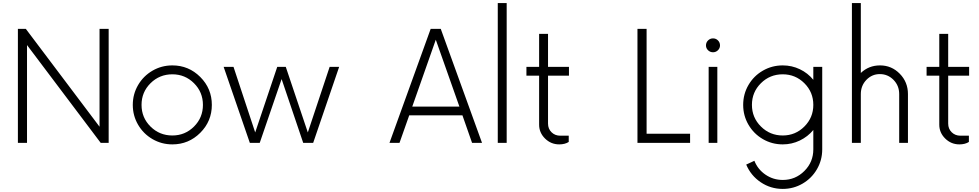

<svg xmlns="http://www.w3.org/2000/svg" viewBox="-20 -940 6441 1263"><path d="M634.8 -750H694.8V0H642.6L157.7 -643.6V0H97.7V-750H149.9L634.8 -106.4Z M1113.8 9.8Q1043 9.8 983.2 -24.9Q923.3 -59.6 888.4 -119.4Q853.5 -179.2 853.5 -250Q853.5 -320.8 888.4 -380.6Q923.3 -440.4 983.2 -475.1Q1043 -509.8 1113.8 -509.8Q1221.2 -509.8 1297.4 -433.6Q1373.5 -357.4 1373.5 -250Q1373.5 -142.6 1297.4 -66.4Q1221.2 9.8 1113.8 9.8ZM1113.8 -48.8Q1197.3 -48.8 1256.1 -107.4Q1314.9 -166 1314.9 -250Q1314.9 -334 1256.1 -392.6Q1197.3 -451.2 1113.8 -451.2Q1029.3 -451.2 970.2 -392.6Q911.1 -334 911.1 -250Q911.1 -166 970.2 -107.4Q1029.3 -48.8 1113.8 -48.8Z M2148.4 -500H2210.9L2040 0H1974.6L1832.5 -419.9L1688.5 0H1623.5L1451.2 -500H1516.1L1658.7 -68.8L1803.7 -500H1859.9L2004.9 -68.8Z M3085.4 0 3022 -181.2H2671.9L2607.9 0H2542L2813 -750H2879.4L3150.9 0ZM2691.9 -238.8H3002L2846.7 -678.7Z M3254.4 0V-919.9H3313V0Z M3722.7 -442.4H3585V-127.4Q3585 -92.3 3608.2 -69.8Q3631.3 -47.4 3665 -47.4H3721.2V-6.3Q3696.3 9.8 3658.7 9.8Q3604.5 9.8 3565.4 -28.6Q3526.4 -66.9 3526.4 -120.1V-442.4H3442.9V-500H3526.4V-717.3H3585V-500H3722.7Z M4233.4 -60.1H4519.5V0H4173.3V-750H4233.4Z M4670.4 -596.2Q4651.4 -596.2 4637.7 -609.4Q4624 -622.6 4624 -641.1Q4624 -660.6 4637.7 -674.1Q4651.4 -687.5 4670.4 -687.5Q4689.5 -687.5 4702.9 -674.1Q4716.3 -660.6 4716.3 -641.1Q4716.3 -622.6 4702.6 -609.4Q4689 -596.2 4670.4 -596.2ZM4641.6 0V-500H4698.7V0Z M5330.1 -500H5388.7V42.5Q5388.7 113.3 5354 173.1Q5319.3 232.9 5259.5 267.8Q5199.7 302.7 5128.9 302.7Q5049.3 302.7 4984.1 258.8Q4918.9 214.8 4888.7 142.6L4942.4 117.7Q4964.8 174.3 5015.6 209Q5066.4 243.7 5128.9 243.7Q5212.4 243.7 5271.2 184.8Q5330.1 126 5330.1 42.5V-85Q5293.9 -41 5241.2 -15.6Q5188.5 9.8 5128.9 9.8Q5058.1 9.8 4998.3 -24.9Q4938.5 -59.6 4903.6 -119.4Q4868.7 -179.2 4868.7 -250Q4868.7 -321.3 4903.6 -381.1Q4938.5 -440.9 4998.3 -475.3Q5058.1 -509.8 5128.9 -509.8Q5189 -509.8 5241.5 -484.6Q5293.9 -459.5 5330.1 -415ZM5128.9 -48.8Q5212.4 -48.8 5271.2 -107.7Q5330.1 -166.5 5330.1 -250Q5330.1 -334 5271.2 -392.6Q5212.4 -451.2 5128.9 -451.2Q5044.4 -451.2 4985.4 -392.6Q4926.3 -334 4926.3 -250Q4926.3 -166.5 4985.6 -107.7Q5044.9 -48.8 5128.9 -48.8Z M5769 -509.8Q5845.2 -509.8 5898.9 -454.8Q5952.6 -399.9 5952.6 -321.3V0H5895V-321.3Q5895 -376.5 5857.7 -414.6Q5820.3 -452.6 5767.6 -452.6Q5715.8 -452.6 5679.2 -414.6Q5642.6 -376.5 5642.6 -321.3V0H5584V-919.9H5642.6V-460Q5694.8 -509.8 5769 -509.8Z M6355 -442.4H6217.3V-127.4Q6217.3 -92.3 6240.5 -69.8Q6263.7 -47.4 6297.4 -47.4H6353.5V-6.3Q6328.6 9.8 6291 9.8Q6236.8 9.8 6197.8 -28.6Q6158.7 -66.9 6158.7 -120.1V-442.4H6075.2V-500H6158.7V-717.3H6217.3V-500H6355Z"/></svg>

Font: Now Alt Light
Style: Regular
Weight: 300
Designer: Alfredo Marco Pradil
Foundry: Alfredo Marco Pradil
Version: Version 1.002;PS 001.002;hotconv 1.0.88;makeotf.lib2.5.64775